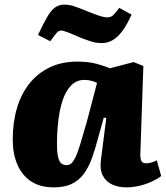

<svg xmlns="http://www.w3.org/2000/svg" viewBox="-20 -795 716 829"><path d="M586 -133Q585 -113 589.5 -101.5Q594 -90 612 -90Q623 -90 636 -94Q649 -98 657 -103L676 -35Q664 -25 639.5 -13Q615 -1 585 6.5Q555 14 525 14Q491 14 464 1.5Q437 -11 423.5 -37.5Q410 -64 416 -106L439 -286L428 -287L401 -190Q390 -148 376.5 -111Q363 -74 343 -46Q323 -18 291.5 -2Q260 14 212 14Q153 14 114 -12Q75 -38 55 -84.5Q35 -131 35 -193Q35 -267 53.5 -329Q72 -391 108 -435.5Q144 -480 195.5 -504.5Q247 -529 314 -529Q363 -529 399 -519Q435 -509 454 -500L557 -527L599 -510ZM267 -82Q278 -82 286.5 -88.5Q295 -95 304.5 -113.5Q314 -132 325.5 -169Q337 -206 354 -266L399 -437Q392 -441 377 -445.5Q362 -450 345 -450Q311 -450 288 -427Q265 -404 251.5 -365Q238 -326 232 -276Q226 -226 226 -174Q226 -136 231 -116Q236 -96 245.5 -89Q255 -82 267 -82ZM420 -609Q396 -609 375 -615.5Q354 -622 326 -633Q292 -648 272.5 -655.5Q253 -663 245 -663Q234 -663 226 -654.5Q218 -646 197 -617L144 -644Q168 -695 184.5 -723Q201 -751 218 -763Q235 -775 257 -775Q277 -775 297 -769Q317 -763 360 -745Q393 -732 411.5 -726Q430 -720 444 -720Q458 -720 467.5 -728.5Q477 -737 495 -761L548 -732Q528 -687 507.5 -660Q487 -633 465.5 -621Q444 -609 420 -609Z"/></svg>

Font: Literata ExtraBold
Style: Italic
Weight: 800
Italic angle: -2°
Designer: Latin by Veronika Burian and Jose Scaglione. Greek by Irene Vlachou. Cyrillic by Vera Evstafieva
Foundry: TypeTogether
Version: Version 3.002